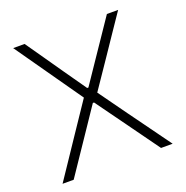

<svg xmlns="http://www.w3.org/2000/svg" viewBox="-128 -830 917 948"><g transform="rotate(-20 331.0 -356.5)"><path d="M41.5 0Q73.5 -47.5 106.5 -96.8Q139.5 -146 176 -200.5L286 -364L191 -499.5Q155.5 -550 119.8 -601.2Q84 -652.5 41.5 -713H101.5Q137.5 -661.5 171.8 -612Q206 -562.5 237 -518L317.5 -403H324L402.5 -519Q433 -564 466.8 -613.8Q500.5 -663.5 534 -713H593Q555.5 -657.5 521 -607Q486.5 -556.5 457.5 -513L356.5 -364.5L461.5 -218.5Q503 -161.5 541 -109Q579 -56.5 620 0H559Q522.5 -51 489.2 -96.8Q456 -142.5 425.5 -185L325 -324H318.5L224.5 -184.5Q194 -139.5 164.2 -95.2Q134.5 -51 100 0Z"/></g></svg>

Font: Commissioner ExtraLight
Style: Regular
Weight: 200
Designer: Kostas Bartsokas
Foundry: Kostas Bartsokas
Version: Version 1.000; ttfautohint (v1.8.3)